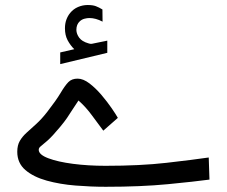

<svg xmlns="http://www.w3.org/2000/svg" viewBox="-20 -735 892 755"><path d="M272 -541.5Q256.3 -557.1 245.8 -576.9Q235.4 -596.7 235.4 -623.5Q235.4 -642.6 241 -657.7Q246.6 -672.9 255.9 -684.1Q268.6 -699.7 286.9 -707.5Q305.2 -715.3 324.7 -715.3Q344.7 -715.3 356.9 -710.7Q369.1 -706.1 382.8 -697.8L383.3 -649.9Q356.4 -664.1 331.5 -664.1Q322.8 -664.1 312.3 -661.4Q301.8 -658.7 293.9 -651.4Q280.3 -639.2 280.3 -617.2Q280.8 -601.1 291.7 -586.4Q302.7 -571.8 326.7 -564.9Q329.1 -564.5 331.5 -563.5Q334 -562.5 337.4 -562.5Q340.3 -562.5 342.3 -563L401.9 -575.2V-527.3L216.8 -482.9V-528.8ZM386.2 -221.2Q366.2 -247.6 341.8 -281Q317.4 -314.5 288.6 -339.8Q272.9 -316.9 263.2 -301.3Q253.4 -285.6 243.4 -271Q233.4 -256.3 216.3 -235.8Q185.5 -198.7 167 -182.4Q148.4 -166 140.4 -159.9Q132.3 -153.8 132.3 -146Q132.3 -127 169.7 -112.8Q207 -98.6 266.8 -90.8Q326.7 -83 394.5 -83Q531.7 -83 634.3 -94.7Q736.8 -106.4 800.8 -115.7L803.7 -28.8Q746.1 -21 640.1 -10.7Q534.2 -0.5 395.5 -0.5Q337.9 -0.5 276.9 -5.4Q215.8 -10.3 163.8 -24.7Q111.8 -39.1 79.8 -66.4Q47.9 -93.8 47.9 -138.2Q47.9 -163.6 57.9 -180.9Q67.9 -198.2 85 -213.6Q102.1 -229 123 -248Q144 -267.1 166 -295.4Q201.2 -340.8 218.3 -369.6Q235.4 -398.4 248.8 -412.1Q262.2 -425.8 285.2 -425.8Q307.1 -425.8 331.8 -407Q356.4 -388.2 379.4 -361.1Q402.3 -334 419.4 -309.1Q436.5 -284.2 443.4 -271.5Z"/></svg>

Font: Vazir WOL
Style: Regular-WOL
Weight: 400
Designer: Saber Rastikerdar
Foundry: Saber Rastikerdar
Version: Version 27.2.2